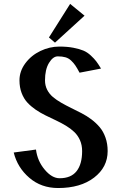

<svg xmlns="http://www.w3.org/2000/svg" viewBox="-20 -947 620 977"><path d="M49.8 0ZM336.9 -927.2 410.2 -867.2 259.8 -730 229 -756.3ZM49.8 -170.9 163.1 -186Q170.4 -127.9 207.3 -84Q244.1 -40 283.2 -40Q341.3 -40 369.6 -75.9Q397.9 -111.8 397.9 -178.2Q397.9 -209 387 -233.6Q376 -258.3 357.7 -275.6Q339.4 -293 315.4 -307.4Q291.5 -321.8 265.1 -334.2Q238.8 -346.7 212.2 -359.6Q185.5 -372.6 161.6 -388.9Q137.7 -405.3 119.4 -425Q101.1 -444.8 90.1 -473.6Q79.1 -502.4 79.1 -538.1Q79.1 -585 109.1 -625.2Q139.2 -665.5 185.8 -687.7Q232.4 -710 282.2 -710Q322.8 -710 353.8 -703.9Q384.8 -697.8 404.5 -689.5Q424.3 -681.2 442.1 -664.6Q460 -647.9 469.7 -635Q479.5 -622.1 494.1 -598.1L384.8 -577.1Q372.1 -601.1 363.3 -614Q354.5 -627 341.8 -638.9Q329.1 -650.9 313 -655.5Q296.9 -660.2 273.9 -660.2Q249.5 -660.2 229.2 -626.7Q209 -593.3 209 -538.1Q209 -511.7 220 -490.2Q231 -468.8 249.3 -453.4Q267.6 -438 291.5 -424.3Q315.4 -410.6 341.8 -397.7Q368.2 -384.8 394.8 -371.1Q421.4 -357.4 445.3 -339.4Q469.2 -321.3 487.5 -299.6Q505.9 -277.8 516.8 -246.8Q527.8 -215.8 527.8 -178.2Q527.8 -96.2 458.7 -43.2Q389.6 9.8 275.9 9.8Q189.9 9.8 129.4 -42.2Q68.8 -94.2 49.8 -170.9Z"/></svg>

Font: Pfennig
Style: Bold
Weight: 700
Version: Version 20120410 ; ttfautohint (v0.8)